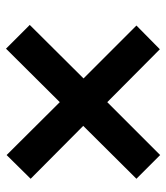

<svg xmlns="http://www.w3.org/2000/svg" viewBox="22 -644 541 624"><g transform="rotate(90 292.0 -332.5)"><path d="M312.5 -256.8 138.7 -82 61.5 -159.2 235.4 -334 63.5 -505.9 140.6 -582 312.5 -411.1 484.4 -583 561.5 -505.9 389.6 -333 561.5 -162.1 484.4 -84Z"/></g></svg>

Font: Arimo
Style: Bold Italic
Weight: 700
Italic angle: -12°
Designer: Steve Matteson
Foundry: Monotype Imaging Inc.
Version: Version 1.33